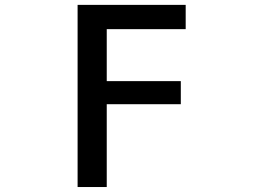

<svg xmlns="http://www.w3.org/2000/svg" viewBox="-20 -751 1040 772"><path d="M292 -731.4H726.6V-633.8H409.2V-424.8H707V-332H409.2V1H292Z"/></svg>

Font: Gen Shin Gothic Monospace Medium
Style: Regular
Weight: 500
Designer: [Source Han Sans]
Ryoko NISHIZUKA  (kana & ideographs); Paul D. Hunt (Latin, Greek & Cyrillic); Wenlong ZHANG  (bopomofo
Version: Version 1.002.20150607